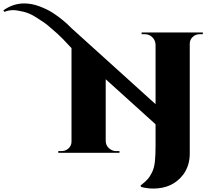

<svg xmlns="http://www.w3.org/2000/svg" viewBox="-318 -889 1229 1117"><path d="M-298 -829Q-242 -869 -177 -869Q-134 -869 -89.5 -852.5Q-45 -836 -12 -815Q51 -774 98 -725L587 -283V-629Q586 -655 568 -672.5Q550 -690 525 -690H506V-700H782H862V-690H844Q820 -690 803 -674Q786 -658 786 -635V4Q786 76 747 128Q685 208 574 208Q540 208 504 199L499 191Q528 168 541 153.5Q554 139 566.5 113.5Q579 88 583 52Q587 16 587 -42V-166L297 -428V-71Q297 -36 328 -18Q342 -10 358 -10H377V0H21V-10H40Q64 -10 81 -26Q98 -42 98 -65V-609Q36 -676 17 -692Q-2 -708 -26 -729.5Q-50 -751 -68.5 -762.5Q-87 -774 -111 -790Q-145 -812 -182.5 -821Q-220 -830 -243 -830Q-266 -830 -293 -820Z"/></svg>

Font: Cinzel Decorative Black
Style: Regular
Weight: 900
Designer: Natanael Gama
Version: Version 1.002;PS 001.002;hotconv 1.0.56;makeotf.lib2.0.21325